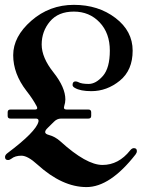

<svg xmlns="http://www.w3.org/2000/svg" viewBox="-36 -738 590 780"><path d="M-15.6 -100.1Q-15.6 -108.4 -5.9 -115.7Q109.9 -202.6 120.1 -243.2Q120.6 -245.1 120.6 -247.1Q120.6 -256.3 109.9 -256.3H6.3Q-4.9 -256.3 -4.9 -267.1V-281.7Q-4.9 -293 6.3 -293H105.5Q115.2 -293 115.2 -298.8Q115.2 -301.8 113.3 -305.7Q98.1 -335 71.3 -369.1Q17.6 -438.5 17.6 -513.9Q17.6 -589.4 91.3 -653.8Q165 -718.3 264.2 -718.3Q363.3 -718.3 433.1 -665Q502.9 -611.8 502.9 -532.2Q502.9 -452.6 450.7 -410.2Q398.4 -367.7 335 -367.7Q290.5 -367.7 268.1 -380.9Q258.8 -386.2 258.8 -392.6Q258.8 -407.2 270.5 -407.2Q276.9 -407.2 282.2 -404.3Q294.9 -397 324.2 -397Q353.5 -397 381.8 -429.2Q410.2 -461.4 410.2 -532.5Q410.2 -603.5 368.7 -647.2Q327.1 -690.9 263.9 -690.9Q200.7 -690.9 167 -650.9Q133.3 -610.8 133.3 -557.1Q133.3 -503.9 181.6 -443.4Q229.5 -382.8 229.5 -334Q229.5 -321.3 224.9 -307.1Q220.2 -293 234.9 -293H323.2Q334.5 -293 334.5 -281.7V-267.1Q334.5 -256.3 323.2 -256.3H211.9Q195.3 -256.3 182.1 -242.4Q168.9 -228.5 158.2 -218.8Q147.5 -209 147.5 -201.4Q147.5 -193.8 162.1 -189.9Q188 -183.1 209.5 -163.6Q314.9 -67.9 380.4 -67.9Q445.8 -67.9 492.7 -127Q500 -136.2 507.8 -136.2Q520 -136.2 520 -124.5Q520 -117.2 514.6 -110.4Q411.1 22 315.4 22Q216.8 22 116.2 -69.3Q76.7 -105.5 51 -105.5Q25.4 -105.5 10.3 -93.3Q3.4 -87.9 -3.4 -87.9Q-15.6 -87.9 -15.6 -100.1Z"/></svg>

Font: UnifrakturMaguntia
Style: Book
Weight: 400
Designer: j. 'mach' wust, Gerrit Ansmann, Georg Duffner, based on a font by Peter Wiegel, original typeface by Carl Albert Fahrenw
Version: Version 2017-03-19